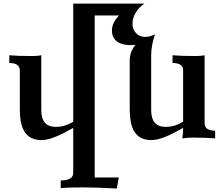

<svg xmlns="http://www.w3.org/2000/svg" viewBox="-20 -787 1276 1092"><path d="M801.8 -766.6Q769 -745.6 750.5 -712.4Q733.4 -682.6 733.4 -651.4Q733.4 -620.6 753.4 -598.9Q773.4 -577.1 806.2 -577.1Q831.1 -577.1 861.3 -591.3Q839.8 -526.9 839.8 -472.7V-160.6Q839.8 -65.4 922.4 -65.4Q950.7 -65.4 975.1 -73.2Q994.1 -79.1 1021.5 -94.2V-386.2Q1021.5 -428.7 961.4 -428.7V-472.7Q1007.8 -468.3 1091.8 -468.3Q1121.6 -468.3 1143.6 -472.7V-86.4Q1143.6 -43.9 1203.6 -43.9V0Q1155.3 -4.4 1078.6 -4.4Q1038.6 -4.4 1017.1 1Q1021.5 -34.2 1021.5 -59.6Q963.9 -26.9 924.8 -10.7Q876.5 9.8 840.8 9.8Q770.5 9.8 740.7 -44.4Q717.8 -85.9 717.8 -167V-445.3Q717.8 -471.2 728.5 -496.1Q738.3 -518.6 751 -532.2Q737.3 -530.3 724.6 -530.3Q674.8 -530.3 647.9 -549.3Q616.7 -570.8 616.7 -613.8Q616.7 -657.7 657.2 -699.2H518.6V222.2H655.3L644.5 285.2Q531.7 278.8 451.7 278.8Q356.9 278.8 325.2 283.2V239.3Q396.5 239.3 396.5 196.3V-59.6Q338.9 -26.9 299.8 -10.7Q251.5 9.8 215.8 9.8Q145.5 9.8 115.7 -44.4Q92.8 -85.9 92.8 -167V-386.2Q92.8 -428.7 32.7 -428.7V-472.7Q79.1 -468.3 163.1 -468.3Q192.9 -468.3 214.8 -472.7V-160.6Q214.8 -65.4 297.4 -65.4Q325.7 -65.4 350.1 -73.2Q369.1 -79.1 396.5 -94.2V-766.6Z"/></svg>

Font: Kelvinch
Style: Bold
Weight: 700
Designer: Paul James Miller
Foundry: High-Logic / Made with FontCreator
Version: Version 3.501;March 28, 2021;FontCreator 13.0.0.2683 64-bit